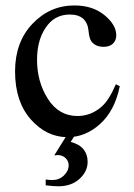

<svg xmlns="http://www.w3.org/2000/svg" viewBox="-20 -480 484 691"><path d="M411.1 -169.9Q393.1 -81.5 340.3 -33.9Q287.6 13.7 223.6 13.7Q147.5 13.7 90.8 -50.3Q34.2 -114.3 34.2 -223.1Q34.2 -328.6 96.9 -394.5Q159.7 -460.4 247.6 -460.4Q313.5 -460.4 356 -425.5Q398.4 -390.6 398.4 -353Q398.4 -334.5 386.5 -323Q374.5 -311.5 353 -311.5Q324.2 -311.5 309.6 -330.1Q301.3 -340.3 298.6 -369.1Q295.9 -397.9 278.8 -413.1Q261.7 -427.7 231.4 -427.7Q182.6 -427.7 152.8 -391.6Q113.3 -343.8 113.3 -265.1Q113.3 -185.1 152.6 -123.8Q191.9 -62.5 258.8 -62.5Q306.6 -62.5 344.7 -95.2Q371.6 -117.7 397 -176.8ZM229.5 -7.8H258.8L234.4 30.8Q265.1 38.6 280.3 57.1Q295.4 75.7 295.4 102.1Q295.4 137.2 266.1 163.8Q236.8 190.4 190.4 190.4Q172.4 190.4 144.5 187V166Q158.2 168 168 168Q192.9 168 210 151.6Q227.1 135.3 227.1 114.3Q227.1 99.6 215.8 88.9Q204.6 78.1 188 78.1Q183.1 78.1 175.3 79.1Z"/></svg>

Font: Jameel Khushkhati
Style: Regular
Weight: 400
Version: Version 3.5